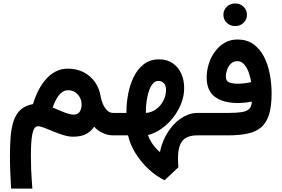

<svg xmlns="http://www.w3.org/2000/svg" viewBox="-20 -791 1649 1122"><path d="M456.9 -178.9Q456.9 -155.8 445.9 -138.4Q435 -121.1 409.4 -121.1Q396 -121.1 376.9 -127Q357.8 -133 335.2 -142.4Q312.7 -151.8 287.9 -162.8Q293.8 -180.4 302.1 -198.2Q310.5 -216 321.4 -230.8Q332.4 -245.7 346.6 -254.7Q360.8 -263.7 378.1 -263.7Q401.6 -263.7 419.4 -251.9Q437.1 -240 447 -220.7Q456.9 -201.4 456.9 -178.9ZM568.8 -224.7Q560.8 -275.2 534.3 -312.3Q507.8 -349.3 467.4 -369.6Q427 -389.8 376.1 -389.8Q337.7 -389.8 305.8 -373.4Q273.8 -357 248.6 -328.2Q223.3 -299.5 204.4 -262.2Q185.5 -224.9 172.8 -182.7Q127.7 -174.7 100.7 -150Q73.7 -125.2 60.2 -85.9Q46.7 -46.6 42.4 5.4Q38.1 57.4 38.1 119.7Q38.1 164.7 40 212.2Q42 259.8 44.8 311H169.1Q167.8 293 165.6 263.2Q163.4 233.3 162 196.1Q160.6 158.9 160.6 118.8Q160.6 79.5 162.4 47.8Q164.2 16 168.7 -6.5Q173.2 -29.1 181.3 -41.1Q189.4 -53.2 202.3 -53.2Q216.4 -53.2 239.9 -43.9Q263.3 -34.7 291.9 -22.7Q320.5 -10.7 350.5 -1.5Q380.6 7.8 407.4 7.8Q452.3 7.8 481.4 -6.8Q510.5 -21.4 530.7 -50.7Q549.1 -28.7 579.1 -14.3Q609.2 0 640 0H653V-131.2H640.3Q621.1 -131.2 606.5 -145.6Q591.8 -160.1 582.1 -181.6Q572.4 -203.2 568.8 -224.7Z M634.8 0H728.1Q740.2 53.5 771.9 104.7Q803.7 155.8 848.1 197.2Q892.5 238.5 941.7 262.4L1022.4 186.8Q1021.4 173.4 1020.8 160.4Q1020.1 147.5 1020.1 135.4Q1020.1 100.9 1026.1 75.4Q1032.1 49.9 1045.3 33.2Q1058.5 16.4 1080.4 8.2Q1102.2 0 1134.3 0H1150.9V-131.2H1135.3Q1096.4 -131.2 1060.2 -112.7Q1024.1 -94.2 994.4 -62.1Q964.7 -30 944 11.2Q923.4 52.4 914.8 97.7Q898.7 85.1 884.7 68.1Q870.7 51.1 860.3 33Q850 14.9 844.8 -1.8Q886.4 -12.4 924.3 -39.4Q962.2 -66.3 992 -104.3Q1021.7 -142.2 1039 -186.3Q1056.2 -230.4 1056.2 -275.8Q1056.2 -324 1038.7 -362Q1021.2 -400 988.5 -422.1Q955.8 -444.2 909.7 -444.2Q856.5 -444.2 819.9 -415.5Q783.3 -386.8 761.2 -340.9Q739 -294.9 729 -242.2Q719 -189.6 719 -141.7V-131.2H634.8ZM905.1 -317.9Q925.5 -317.9 937.9 -304.4Q950.3 -291 950.3 -267.2Q950.3 -232.2 934.3 -201.8Q918.2 -171.4 891.5 -152.2Q864.7 -133 832.6 -131.1V-141.8Q832.6 -169.7 836.8 -200.5Q841 -231.4 849.8 -257.9Q858.7 -284.5 872.4 -301.2Q886.1 -317.9 905.1 -317.9Z M1285.5 -704.7Q1285.5 -676.8 1305.5 -657.7Q1325.6 -638.6 1354.5 -638.6Q1383.4 -638.6 1403.2 -657.6Q1423 -676.7 1423 -704.6Q1423 -732.6 1403.3 -751.7Q1383.5 -770.8 1354.5 -770.8Q1325.6 -770.8 1305.5 -751.8Q1285.5 -732.7 1285.5 -704.7ZM1370.2 -301.8Q1339.6 -301.8 1319.8 -309.3Q1299.9 -316.8 1299.9 -344.2Q1299.9 -363.7 1307.3 -384.3Q1314.7 -405 1329.7 -419.3Q1344.7 -433.6 1366.7 -433.6Q1385.6 -433.6 1399.4 -421.8Q1413.2 -410.1 1423 -391.5Q1432.8 -372.8 1438.7 -351.4Q1444.7 -330.1 1447.6 -311.1Q1428.8 -306.8 1409.2 -304.3Q1389.6 -301.8 1370.2 -301.8ZM1317.4 -131.2H1132.8V0H1311.5Q1378.6 0 1426.8 -10.3Q1475.1 -20.6 1506.2 -47.1Q1537.3 -73.6 1552.2 -121.7Q1567.2 -169.9 1567.2 -245.3Q1567.2 -302.8 1556.5 -358.8Q1545.8 -414.9 1522.3 -460.2Q1498.7 -505.6 1460.7 -532.9Q1422.6 -560.2 1367.7 -560.2Q1325.7 -560.2 1292.3 -540.7Q1258.9 -521.1 1235.4 -488.6Q1212 -456.1 1199.9 -417.1Q1187.7 -378.1 1187.7 -338.8Q1187.7 -260.4 1236.4 -224.7Q1285.1 -189 1370.6 -189Q1391.6 -189 1412.2 -191.3Q1432.7 -193.5 1451.3 -197.5Q1451 -168.2 1435.8 -154.1Q1420.6 -139.9 1391.1 -135.6Q1361.6 -131.2 1317.4 -131.2Z"/></svg>

Font: Vazirmatn RD NL
Style: Regular
Weight: 400
Designer: Saber Rastikerdar
Foundry: Saber Rastikerdar
Version: Version 32.101